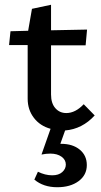

<svg xmlns="http://www.w3.org/2000/svg" viewBox="-20 -540 424 805"><path d="M253 7 233 63H236Q285 63 314.5 87.5Q344 112 344 152Q344 194 309.5 219.5Q275 245 220 245Q162 245 124 213L139 180Q169 195 199 195Q226 195 241 181.5Q256 168 256 150Q256 130 238 117Q220 104 191 104Q173 104 154 108L192 0Q148 -12 122 -46Q96 -80 96 -126V-351H18L24 -409L98 -411L114 -503L194 -520V-413L345 -416L339 -350H194V-144Q194 -107 212 -86.5Q230 -66 258 -66Q296 -66 331 -103L377 -56Q325 1 253 7Z"/></svg>

Font: Ysabeau Semibold
Style: Regular
Weight: 600
Designer: Christian Thalmann (Catharsis Fonts)
Version: Version 0.003